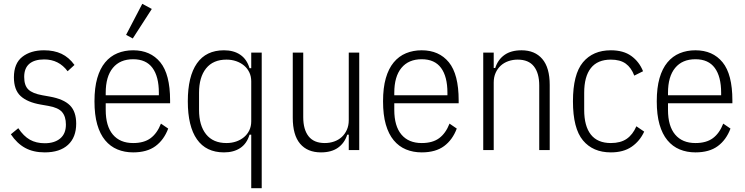

<svg xmlns="http://www.w3.org/2000/svg" viewBox="-20 -788 3911 1008"><path d="M215 12Q155 12 112 -11.5Q69 -35 37 -83L76 -115Q104 -73 137 -54.5Q170 -36 215 -36Q266 -36 296 -61Q326 -86 326 -134Q326 -176 306 -199.5Q286 -223 234 -232L194 -239Q124 -251 88.5 -283.5Q53 -316 53 -382Q53 -455 97 -489.5Q141 -524 211 -524Q264 -524 303 -505.5Q342 -487 371 -447L335 -414Q289 -476 212 -476Q161 -476 134 -453Q107 -430 107 -384Q107 -339 129 -318Q151 -297 202 -288L241 -281Q314 -268 347 -235Q380 -202 380 -139Q380 -67 337 -27.5Q294 12 215 12Z M679 12Q634 12 596.5 -3.5Q559 -19 532 -51.5Q505 -84 490.5 -134.5Q476 -185 476 -256Q476 -327 490.5 -377.5Q505 -428 532 -460.5Q559 -493 596.5 -508.5Q634 -524 679 -524Q770 -524 821.5 -461Q873 -398 873 -261V-246H535V-211Q535 -126 572.5 -81.5Q610 -37 679 -37Q736 -37 770.5 -62.5Q805 -88 825 -139L863 -113Q841 -54 796.5 -21Q752 12 679 12ZM679 -477Q610 -477 572.5 -431.5Q535 -386 535 -301V-288H814V-301Q814 -386 780.5 -431.5Q747 -477 679 -477ZM677 -586 642 -605 727 -768 777 -741Z M1299 -81H1290Q1276 -34 1241.5 -11Q1207 12 1156 12Q1062 12 1014 -56.5Q966 -125 966 -256Q966 -387 1014 -455.5Q1062 -524 1156 -524Q1207 -524 1241.5 -500.5Q1276 -477 1290 -430H1299V-512H1354V200H1299ZM1169 -37Q1196 -37 1219.5 -45Q1243 -53 1261 -68Q1279 -83 1289 -104Q1299 -125 1299 -151V-361Q1299 -387 1289 -408Q1279 -429 1261 -444Q1243 -459 1219.5 -467Q1196 -475 1169 -475Q1099 -475 1062 -429Q1025 -383 1025 -301V-211Q1025 -129 1062 -83Q1099 -37 1169 -37Z M1811 -81H1803Q1789 -37 1754.5 -12.5Q1720 12 1665 12Q1594 12 1555.5 -33.5Q1517 -79 1517 -170V-512H1572V-173Q1572 -108 1600 -72.5Q1628 -37 1685 -37Q1711 -37 1734 -45Q1757 -53 1774 -68.5Q1791 -84 1801 -106.5Q1811 -129 1811 -157V-512H1866V0H1811Z M2194 12Q2149 12 2111.5 -3.5Q2074 -19 2047 -51.5Q2020 -84 2005.5 -134.5Q1991 -185 1991 -256Q1991 -327 2005.5 -377.5Q2020 -428 2047 -460.5Q2074 -493 2111.5 -508.5Q2149 -524 2194 -524Q2285 -524 2336.5 -461Q2388 -398 2388 -261V-246H2050V-211Q2050 -126 2087.5 -81.5Q2125 -37 2194 -37Q2251 -37 2285.5 -62.5Q2320 -88 2340 -139L2378 -113Q2356 -54 2311.5 -21Q2267 12 2194 12ZM2194 -477Q2125 -477 2087.5 -431.5Q2050 -386 2050 -301V-288H2329V-301Q2329 -386 2295.5 -431.5Q2262 -477 2194 -477Z M2517 0V-512H2572V-431H2580Q2594 -475 2628.5 -499.5Q2663 -524 2718 -524Q2788 -524 2827 -478.5Q2866 -433 2866 -342V0H2811V-339Q2811 -404 2783 -439.5Q2755 -475 2698 -475Q2672 -475 2649 -467Q2626 -459 2609 -443.5Q2592 -428 2582 -405.5Q2572 -383 2572 -355V0Z M3187 12Q3093 12 3040.5 -51Q2988 -114 2988 -256Q2988 -398 3040.5 -461Q3093 -524 3187 -524Q3253 -524 3294.5 -494Q3336 -464 3356 -414L3310 -391Q3294 -433 3265 -454Q3236 -475 3187 -475Q3117 -475 3082 -430.5Q3047 -386 3047 -301V-211Q3047 -126 3082 -81.5Q3117 -37 3187 -37Q3238 -37 3270 -59Q3302 -81 3321 -125L3362 -97Q3339 -47 3296 -17.5Q3253 12 3187 12Z M3631 12Q3586 12 3548.5 -3.5Q3511 -19 3484 -51.5Q3457 -84 3442.5 -134.5Q3428 -185 3428 -256Q3428 -327 3442.5 -377.5Q3457 -428 3484 -460.5Q3511 -493 3548.5 -508.5Q3586 -524 3631 -524Q3722 -524 3773.5 -461Q3825 -398 3825 -261V-246H3487V-211Q3487 -126 3524.5 -81.5Q3562 -37 3631 -37Q3688 -37 3722.5 -62.5Q3757 -88 3777 -139L3815 -113Q3793 -54 3748.5 -21Q3704 12 3631 12ZM3631 -477Q3562 -477 3524.5 -431.5Q3487 -386 3487 -301V-288H3766V-301Q3766 -386 3732.5 -431.5Q3699 -477 3631 -477Z"/></svg>

Font: IBM Plex Sans Cond Light
Style: Regular
Weight: 300
Width: 3
Designer: Mike Abbink, Paul van der Laan, Pieter van Rosmalen
Foundry: Bold Monday
Version: Version 1.3